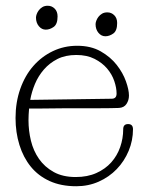

<svg xmlns="http://www.w3.org/2000/svg" viewBox="-20 -636 508 667"><path d="M368 -293Q385 -293 385 -311Q385 -331 377 -354.5Q369 -378 352 -398Q335 -418 308.5 -431.5Q282 -445 245 -445Q207 -445 179.5 -431Q152 -417 132.5 -394.5Q113 -372 101.5 -344.5Q90 -317 85 -289ZM81 -259Q80 -248 79.5 -237.5Q79 -227 79 -218Q79 -182 87.5 -147Q96 -112 115.5 -84Q135 -56 166.5 -38.5Q198 -21 243 -21Q284 -21 315 -35Q346 -49 366.5 -72Q387 -95 397.5 -125Q408 -155 408 -187Q408 -205 425 -205Q442 -205 442 -187Q442 -148 427 -112Q412 -76 385.5 -48.5Q359 -21 323 -5Q287 11 245 11Q192 11 152.5 -7Q113 -25 87 -57Q61 -89 47.5 -132.5Q34 -176 34 -226Q34 -281 50.5 -327.5Q67 -374 96 -407Q125 -440 164 -458.5Q203 -477 248 -477Q296 -477 330 -457.5Q364 -438 385.5 -410.5Q407 -383 417.5 -353.5Q428 -324 428 -304Q428 -288 419.5 -275Q411 -262 393 -261Q367 -260 329.5 -260Q292 -260 252 -260Q240 -260 217 -260Q194 -260 168.5 -259.5Q143 -259 119 -259Q95 -259 81 -259ZM105 -575Q105 -580 107.5 -587Q110 -594 115 -600.5Q120 -607 127.5 -611.5Q135 -616 146 -616Q160 -616 170 -606Q180 -596 180 -579Q180 -552 166.5 -542.5Q153 -533 139 -533Q125 -533 115 -545Q105 -557 105 -575ZM312 -552Q312 -557 314.5 -564Q317 -571 322 -577.5Q327 -584 334.5 -588.5Q342 -593 353 -593Q367 -593 377 -583Q387 -573 387 -556Q387 -529 373.5 -519.5Q360 -510 346 -510Q332 -510 322 -522Q312 -534 312 -552Z"/></svg>

Font: Life Savers
Style: Regular
Weight: 400
Designer: Pablo Impallari, Rodrigo Fuenzalida, Brenda Gallo
Foundry: Pablo Impallari, Rodrigo Fuenzalida, Brenda Gallo
Version: Version 3.001; ttfautohint (v0.95) -l 8 -r 50 -G 200 -x 14 -